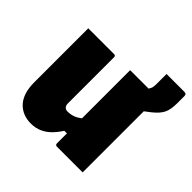

<svg xmlns="http://www.w3.org/2000/svg" viewBox="-173 -824 992 992"><g transform="rotate(45 323.0 -327.5)"><path d="M236 -547Q240 -547 242 -545.5Q244 -544 245.5 -542Q247 -540 247 -536Q247 -494 247 -450.5Q247 -407 247 -364.5Q247 -322 247 -280Q247 -238 247 -198Q247 -184 254 -175.5Q261 -167 275 -167Q288 -167 300.5 -169.5Q313 -172 325 -177.5Q337 -183 349.5 -192.5Q362 -202 375 -215V-85H334Q317 -58 295.5 -36Q274 -14 246.5 -1.5Q219 11 184 11Q154 11 128.5 0.5Q103 -10 84.5 -30.5Q66 -51 56.5 -81.5Q47 -112 47 -152Q47 -188 47 -227Q47 -266 47 -306Q47 -346 47 -387Q47 -427 47 -467.5Q47 -508 47 -547Q94 -547 141.5 -547Q189 -547 236 -547ZM542 -547Q546 -547 548 -545.5Q550 -544 551.5 -542Q553 -540 553 -536Q553 -463 553 -390.5Q553 -318 553 -244.5Q553 -171 553 -98Q553 -80 553 -63Q553 -46 553 -30Q553 -14 553 0Q526 0 490.5 0Q455 0 421.5 0Q388 0 364 0Q361 0 358.5 -1.5Q356 -3 354.5 -5Q353 -7 353 -11Q353 -100 353 -189.5Q353 -279 353 -368.5Q353 -458 353 -547Q379 -547 413.5 -547Q448 -547 482.5 -547Q517 -547 542 -547ZM500 -666Q519 -666 542.5 -666Q566 -666 589.5 -666Q613 -666 630 -666Q639 -666 642.5 -662Q646 -658 646 -650Q646 -644 646 -634Q646 -624 646 -599Q646 -551 632.5 -524.5Q619 -498 585 -471Q556 -449 537.5 -434.5Q519 -420 505 -410Q491 -400 476 -389Q476 -396 476 -414.5Q476 -433 476 -456Q476 -479 476 -499Q476 -519 476 -528Q479 -533 481.5 -537Q484 -541 489 -549Q495 -558 497.5 -567Q500 -576 500 -591Q500 -611 500 -628Q500 -645 500 -666Z"/></g></svg>

Font: Recursive Black
Style: Regular
Weight: 900
Version: Version 1.085